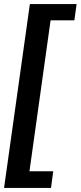

<svg xmlns="http://www.w3.org/2000/svg" viewBox="-25 -707 397 945"><path d="M-5 218H226L237 136H120L224 -607H341L352 -687H122Z"/></svg>

Font: Ronzino Medium
Style: Italic
Weight: 500
Italic angle: -7.99998°
Designer: Nunzio Mazzaferro
Foundry: Collletttivo
Version: Version 1.000;Glyphs 3.3 (3337)